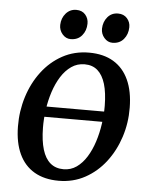

<svg xmlns="http://www.w3.org/2000/svg" viewBox="-54 -798 675 854"><g transform="rotate(5 283.5 -371.0)"><path d="M428.1 -266.8H136.4L143 -312.9H433.4ZM325.5 -568.3Q390.2 -568.3 434.7 -541.6Q479.2 -514.9 502.6 -463.9Q526 -412.9 526.6 -339.9Q527.4 -271.8 507 -208.9Q486.6 -146 448.5 -96.3Q410.3 -46.6 357.3 -17.7Q304.2 11.3 239.6 11.3Q175.5 11.3 130.8 -14.9Q86 -41.1 62.7 -91.4Q39.3 -141.7 38.6 -213.4Q37.9 -282.6 57.9 -346.3Q77.9 -410 115.8 -460Q153.7 -510.1 206.9 -539.2Q260.1 -568.3 325.5 -568.3ZM310.5 -514.9Q277.4 -514.9 251.3 -496.8Q225.2 -478.7 205.8 -448.1Q186.5 -417.4 173.9 -378.8Q161.3 -340.1 155.4 -298.6Q149.5 -257.1 149.9 -217.5Q150.6 -159.7 162.5 -120.5Q174.4 -81.3 198 -61.5Q221.6 -41.7 256.8 -41.7Q289.3 -41.7 315 -59.7Q340.6 -77.8 359.6 -108.4Q378.6 -139 391 -177.5Q403.4 -216.1 409.4 -257.7Q415.5 -299.3 415.2 -338.8Q414.7 -396.8 403 -435.8Q391.2 -474.8 368.3 -494.9Q345.5 -514.9 310.5 -514.9ZM238 -621Q216.6 -621 201.3 -638.7Q186 -656.4 186.5 -680.1Q187.5 -710.7 206 -731.8Q224.5 -752.8 252.3 -752.8Q278.4 -752.8 292.9 -735.9Q307.4 -718.9 307 -696.1Q306.7 -664.6 288.3 -642.8Q270 -621 238 -621ZM424.6 -621Q403.2 -621 387.9 -638.7Q372.6 -656.4 373.1 -680.1Q374.1 -710.7 392.1 -731.8Q410.1 -752.8 438.6 -752.8Q464.4 -752.8 479.2 -735.9Q494.1 -718.9 493.6 -696.1Q493.1 -664.6 474.7 -642.8Q456.3 -621 424.6 -621Z"/></g></svg>

Font: Merriweather 7pt Light
Style: Italic
Weight: 300
Italic angle: -7.8°
Designer: Eben Sorkin
Foundry: Eben Sorkin
Version: Version 2.200;gftools[0.9.31]